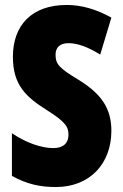

<svg xmlns="http://www.w3.org/2000/svg" viewBox="-20 -744 494 774"><path d="M429 -217C429 -312 383 -369 297 -422C216 -471 204 -486 204 -524C204 -550 219 -570 256 -570C292 -570 334 -555 384 -524L429 -673C368 -707 308 -724 249 -724C108 -724 32 -642 32 -515C32 -401 85 -353 169 -300C247 -251 256 -231 256 -200C256 -169 237 -147 195 -147C146 -147 84 -169 28 -207V-35C89 -1 143 10 205 10C342 10 429 -84 429 -217Z"/></svg>

Font: Noto Sans Armenian ExtraCondensed Black
Style: Regular
Weight: 900
Width: 2
Designer: Monotype Design Team
Foundry: Monotype Imaging Inc.
Version: Version 2.008